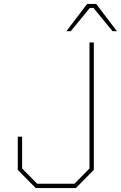

<svg xmlns="http://www.w3.org/2000/svg" viewBox="-20 -952 612 972"><path d="M316 -794 421 -932H467L572 -794H550L453 -912H435L338 -794ZM161 0 70 -92V-260H92V-99L168 -22H357L433 -99V-737H455V-92L364 0Z"/></svg>

Font: Tomorrow Thin
Style: Regular
Weight: 250
Designer: Tony de Marco, Monica Rizzolli
Foundry: Just in Type
Version: Version 2.002